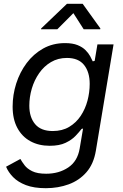

<svg xmlns="http://www.w3.org/2000/svg" viewBox="-20 -781 653 1017"><path d="M222.7 215.8Q159.7 215.8 117.2 199.5Q74.7 183.1 49.3 157Q23.9 130.9 12.2 102.1L87.9 61Q96.2 75.7 109.9 94Q123.5 112.3 150.4 125.7Q177.2 139.2 224.6 139.2Q292 139.2 341.3 106.2Q390.6 73.2 401.9 6.3L419.9 -100.1L412.1 -98.1Q399.9 -82 379.9 -61Q359.9 -40 327.1 -24.4Q294.4 -8.8 243.2 -8.8Q185.1 -8.8 140.9 -33Q96.7 -57.1 71.8 -103.5Q46.9 -149.9 46.9 -216.3Q46.9 -278.8 65.9 -338.6Q85 -398.4 121.1 -446.8Q157.2 -495.1 208.5 -523.9Q259.8 -552.7 324.2 -552.7Q364.7 -552.7 391.1 -542Q417.5 -531.2 433.3 -515.1Q449.2 -499 457.8 -482.9Q466.3 -466.8 471.2 -456.1L481.4 -458.5L496.1 -545.9H581.5L487.8 17.1Q476.1 87.4 438 131.1Q399.9 174.8 344 195.3Q288.1 215.8 222.7 215.8ZM259.3 -86.9Q309.6 -86.9 346.4 -108.9Q383.3 -130.9 407.5 -167.2Q431.6 -203.6 443.4 -247.8Q455.1 -292 455.1 -336.9Q455.1 -399.4 425.3 -436.8Q395.5 -474.1 334.5 -474.1Q287.1 -474.1 250 -452.1Q212.9 -430.2 187.3 -393.3Q161.6 -356.4 148.4 -311.5Q135.3 -266.6 135.3 -221.2Q135.3 -160.2 166 -123.5Q196.8 -86.9 259.3 -86.9ZM283.7 -626H197.3L198.2 -630.4L334.5 -760.7H418L511.7 -630.4L510.7 -626H423.3L368.7 -711.4Z"/></svg>

Font: Inter Variable
Style: Italic
Weight: 400
Italic angle: -9.39999°
Designer: Rasmus Andersson
Foundry: rsms
Version: Version 4.001;git-9221beed3